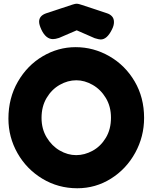

<svg xmlns="http://www.w3.org/2000/svg" viewBox="-20 -994 815 1026"><path d="M589 -876Q589 -857 578 -836Q552 -783 518 -783Q509 -783 486 -790L390 -832L297 -792L294 -791Q276 -785 263 -785Q225 -785 201 -836Q189 -862 189 -878Q189 -910 227 -923L366 -969Q369 -970 376.5 -972Q384 -974 390 -974Q396 -974 403 -972Q410 -970 413 -969Q428 -964 469.5 -950.5Q511 -937 552 -923Q568 -918 578.5 -906.5Q589 -895 589 -876ZM750 -364Q750 -264 702.5 -177.5Q655 -91 573 -39.5Q491 12 393 12Q291 12 206.5 -39Q122 -90 73.5 -175.5Q25 -261 25 -360Q25 -470 75.5 -557.5Q126 -645 208.5 -693.5Q291 -742 384 -742Q480 -742 564.5 -693.5Q649 -645 699.5 -559Q750 -473 750 -364ZM573 -365Q573 -425 545.5 -470.5Q518 -516 475 -540.5Q432 -565 388 -565Q342 -565 299 -540.5Q256 -516 229 -470.5Q202 -425 202 -364Q202 -305 229.5 -259.5Q257 -214 299.5 -189.5Q342 -165 387 -165Q432 -165 475 -188.5Q518 -212 545.5 -257.5Q573 -303 573 -365Z"/></svg>

Font: Fredoka One
Style: Regular
Weight: 400
Designer: Milena B. Brandão, Ben Nathan
Version: Version 2.000; ttfautohint (v1.5.33-1714) -l 8 -r 50 -G 200 